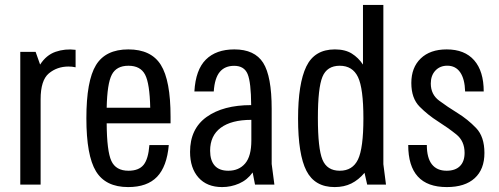

<svg xmlns="http://www.w3.org/2000/svg" viewBox="-20 -750 2027 780"><path d="M62.4 0H145V-346.4Q145 -423.9 178.4 -451.8Q211.9 -479.7 258.3 -479.7Q265.4 -479.7 272.7 -479Q280 -478.3 287.1 -476.6V-547.6Q244.1 -552.9 205.9 -539.6Q167.7 -526.3 143 -487.6L124.7 -539.3H62.4Z M672.9 -248.9V-275.9Q672.9 -423.4 633.4 -486.4Q594 -549.3 501.4 -549.3Q408.9 -549.3 369.9 -485.5Q330.9 -421.7 330.9 -269.7Q330.9 -118.1 369.9 -54.1Q408.9 10 500.6 10Q578 10 618 -31.7Q658 -73.4 665.7 -160.7H586.9Q582.6 -104.1 563.3 -80.3Q544 -56.4 501.9 -56.4Q450.7 -56.4 432.4 -96.3Q414.1 -136.1 413.4 -248.9ZM590.3 -312.4H413.4Q415.4 -410.3 434.2 -446.6Q453 -482.9 501.7 -482.9Q550.7 -482.9 569.5 -446.6Q588.3 -410.3 590.3 -312.4Z M769.7 -378.3H848.4Q852 -432.6 872.7 -457.6Q893.4 -482.6 931.3 -482.6Q972.1 -482.6 986 -449.1Q999.9 -415.6 1000.4 -323Q886.7 -323 819.4 -274.9Q752.1 -226.7 752.1 -133Q752.1 -67 786.5 -28.5Q820.9 10 882.3 10Q918.3 10 951.4 -4.4Q984.6 -18.9 1006.4 -49.4L1016 0H1094.7L1083.7 -83.9V-307.7Q1083.7 -440.4 1049.1 -494.9Q1014.4 -549.3 932.1 -549.3Q857.9 -549.3 816.3 -507.9Q774.7 -466.6 769.7 -378.3ZM1001.1 -263.1V-179.4Q1001.1 -115.3 975.9 -85.9Q950.7 -56.4 907.6 -56.4Q870.3 -56.4 851.9 -77.6Q833.6 -98.7 833.6 -137.7Q833.6 -198.9 876.9 -231Q920.3 -263.1 1001.1 -263.1Z M1454.6 -730V-487.6Q1436.3 -515.4 1409.2 -532.4Q1382.1 -549.3 1340.4 -549.3Q1257.9 -549.3 1224.4 -479.9Q1190.9 -410.6 1190.9 -268Q1190.9 -122.4 1224.8 -56.2Q1258.7 10 1339.4 10Q1378 10 1407.3 -4.6Q1436.6 -19.1 1460.9 -47.9L1471.7 0H1548.1L1537.4 -83.1V-730ZM1456.3 -269.1Q1456.3 -147.6 1434.3 -102Q1412.3 -56.4 1360.4 -56.4Q1308.4 -56.4 1289.9 -101.5Q1271.4 -146.6 1271.4 -270.9Q1271.4 -393 1289.9 -437.9Q1308.4 -482.9 1360.1 -482.9Q1412.3 -482.9 1434.3 -437Q1456.3 -391.1 1456.3 -269.1Z M1948 -128.7Q1948 -194.7 1914.1 -230Q1880.1 -265.3 1839.1 -290.6Q1798 -315.9 1764.1 -341.1Q1730.1 -366.3 1730.1 -410.7Q1730.1 -443.3 1748.7 -463.2Q1767.3 -483.1 1797.1 -483.1Q1830.9 -483.1 1849.5 -456.2Q1868.1 -429.3 1869.6 -378.3H1945.1Q1945.1 -460.7 1906.4 -505Q1867.6 -549.3 1794.7 -549.3Q1727.4 -549.3 1689.2 -512.5Q1651 -475.7 1651 -412.9Q1651 -350.6 1684.8 -316.6Q1718.6 -282.6 1759.2 -256.9Q1799.9 -231.1 1833.6 -204.1Q1867.4 -177 1867.4 -128.9Q1867.4 -94.1 1848.6 -75.3Q1829.7 -56.4 1794.4 -56.4Q1754.9 -56.4 1734.4 -82.6Q1714 -108.9 1714 -161H1638.4Q1638.4 -75.7 1677.4 -32.9Q1716.3 10 1795.1 10Q1868.9 10 1908.4 -26.1Q1948 -62.1 1948 -128.7Z"/></svg>

Font: Secuela Black
Style: Regular
Weight: 900
Designer: Fernando Haro
Foundry: deFharo
Version: Version 1.704